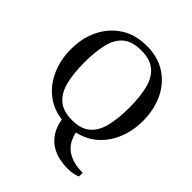

<svg xmlns="http://www.w3.org/2000/svg" viewBox="-243 -865 1230 1230"><g transform="rotate(45 372.0 -250.0)"><path d="M446.3 6.3Q451.7 34.2 464.8 61.3Q478 88.4 502.4 110.1Q526.9 131.8 565.4 145Q604 158.2 659.7 158.2V191.9Q649.9 196.3 627 202.1Q604 208 570.8 208Q535.6 208 497.1 200Q458.5 191.9 422.9 170.9Q387.2 149.9 360.8 111.3Q334.5 72.8 323.2 11.2Q234.9 -0.5 173.1 -51.3Q111.3 -102.1 78.6 -179.9Q45.9 -257.8 45.9 -349.6Q45.9 -449.7 85.4 -530.8Q125 -611.8 198.7 -659.7Q272.5 -707.5 375.5 -707.5Q478.5 -707.5 550.5 -659.7Q622.6 -611.8 660.4 -530.8Q698.2 -449.7 698.2 -349.6Q698.2 -262.7 668.5 -188.2Q638.7 -113.8 582.5 -62.5Q526.4 -11.2 446.3 6.3ZM167 -348.6Q167 -250.5 184.8 -179.4Q202.6 -108.4 247.3 -70.1Q292 -31.7 372.6 -31.7Q453.6 -31.7 497.6 -70.1Q541.5 -108.4 558.8 -179.4Q576.2 -250.5 576.2 -348.6Q576.2 -446.8 558.3 -517.1Q540.5 -587.4 495.6 -624.8Q450.7 -662.1 370.1 -662.1Q289.1 -662.1 244.9 -624.8Q200.7 -587.4 183.8 -517.1Q167 -446.8 167 -348.6Z"/></g></svg>

Font: Gelasio
Style: Regular
Weight: 400
Designer: Eben Sorkin
Foundry: Eben Sorkin
Version: Version 1.008